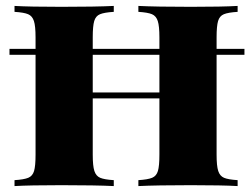

<svg xmlns="http://www.w3.org/2000/svg" viewBox="-20 -628 851 648"><path d="M782 -588Q750 -586 735.5 -580Q721 -574 716 -557Q711 -540 711 -502V-106Q711 -68 716.5 -51Q722 -34 736 -28Q750 -22 782 -20V0Q731 -3 624 -3Q509 -3 447 0V-20Q479 -22 493.5 -28Q508 -34 513 -51Q518 -68 518 -106V-296H293V-106Q293 -68 298.5 -51Q304 -34 318 -28Q332 -22 364 -20V0Q303 -3 187 -3Q80 -3 29 0V-20Q61 -22 75.5 -28Q90 -34 95 -51Q100 -68 100 -106V-502Q100 -540 94.5 -557Q89 -574 75 -580Q61 -586 29 -588V-608Q80 -605 187 -605Q302 -605 364 -608V-588Q332 -586 317.5 -580Q303 -574 298 -557Q293 -540 293 -502V-316H518V-502Q518 -540 512.5 -557Q507 -574 493 -580Q479 -586 447 -588V-608Q508 -605 624 -605Q731 -605 782 -608ZM805 -443H12V-463H805Z"/></svg>

Font: Playfair Display SC Black
Style: Regular
Weight: 900
Designer: Claus Eggers Sørensen
Foundry: Claus Eggers Sørensen
Version: Version 1.200; ttfautohint (v1.6)